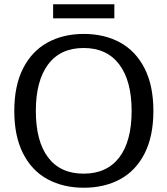

<svg xmlns="http://www.w3.org/2000/svg" viewBox="-20 -867 785 900"><path d="M229 -847H516V-781H229ZM47 -347Q47 -466 88.5 -547Q130 -628 203.5 -668Q277 -708 373 -708Q469 -708 542.5 -668Q616 -628 657.5 -547Q699 -466 699 -347Q699 -228 657.5 -147Q616 -66 542.5 -26.5Q469 13 373 13Q277 13 203.5 -26.5Q130 -66 88.5 -147Q47 -228 47 -347ZM597 -347Q597 -488 539 -565Q481 -642 372 -642Q263 -642 205.5 -565Q148 -488 148 -347Q148 -205 205.5 -129Q263 -53 372 -53Q481 -53 539 -129Q597 -205 597 -347Z"/></svg>

Font: Maitree Medium
Style: Regular
Weight: 500
Designer: CadsonDemak Team
Foundry: CadsonDemak
Version: Version 1.000